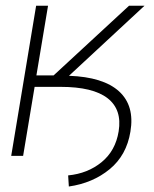

<svg xmlns="http://www.w3.org/2000/svg" viewBox="-20 -556 549 685"><path d="M20 0 108.9 -535.6H151.4L109.9 -287.1H171.4L440.4 -535.6H495.6L226.1 -285.6Q348.6 -281.2 404.8 -230Q460.9 -178.7 445.3 -86.4Q431.6 -2 371.3 47.6Q311 97.2 225.6 109.4L223.1 69.8Q293 63 342.5 22.5Q392.1 -18.1 403.3 -87.4Q416 -165 363.8 -205.6Q311.5 -246.1 196.3 -246.1H103.5L62.5 0Z"/></svg>

Font: Inter Display Extra Light
Style: Italic
Weight: 200
Italic angle: -9.39999°
Designer: Rasmus Andersson
Foundry: rsms
Version: Version 4.000;git-4fc901f